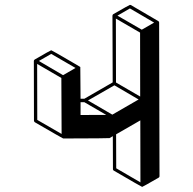

<svg xmlns="http://www.w3.org/2000/svg" viewBox="-20 -853 772 767"><path d="M547.9 -106.4Q545.9 -106.4 434.6 -171.4Q431.2 -173.3 431.2 -176.8L430.7 -309.1L417.5 -301.3Q416 -300.3 232.4 -299.8Q230 -300.3 119.1 -364.7Q116.2 -366.7 115.7 -370.6L115.2 -609.9Q115.7 -613.3 118.7 -615.2Q182.6 -652.3 184.6 -652.3Q186.5 -652.3 271 -603Q299.8 -586.4 300 -585.9Q300.3 -585.4 300.8 -585Q301.3 -582 301.8 -458.5H316.9L430.2 -523.9L429.2 -791L429.7 -791.5Q429.7 -794.9 432.6 -796.4Q497.1 -833.5 499 -833.5L502.4 -833Q612.3 -769 613 -768.3Q613.8 -767.6 614.3 -766.6Q614.7 -765.6 615.2 -765.6V-764.2H615.7L617.2 -149.4Q617.2 -145.5 614.3 -143.6Q549.8 -106.4 547.9 -106.4ZM546.4 -734.4 595.7 -762.7 499 -819.3 449.2 -790.5ZM540 -467.3 539.6 -722.7 442.9 -778.8 443.4 -523.4ZM428.7 -395 533.7 -455.6 437 -512.2 331.5 -451.7ZM301.8 -393.6 404.3 -394 316.9 -444.8H301.8ZM226.1 -317.9 225.1 -541.5 128.4 -597.7 128.9 -374ZM231.9 -552.7 281.7 -581.5 184.6 -637.7 135.3 -609.4ZM541 -124.5 540.5 -372.1 443.8 -316.4 444.3 -180.7Z"/></svg>

Font: 3D Isometric
Style: Bold
Weight: 700
Designer: GGBotNet
Foundry: GGBotNet
Version: 1.14